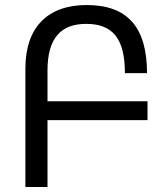

<svg xmlns="http://www.w3.org/2000/svg" viewBox="-20 -744 670 764"><path d="M81 0H169V-266H567V-341H169V-464C169 -594 224 -649 323 -649C428 -649 477 -591 477 -453H565C565 -636 487 -724 325 -724C171 -724 81 -637 81 -471Z"/></svg>

Font: Noto Sans Armenian SemiCondensed
Style: Regular
Weight: 400
Width: 4
Designer: Monotype Design Team
Foundry: Monotype Imaging Inc.
Version: Version 2.008